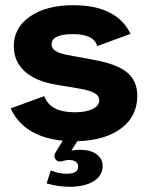

<svg xmlns="http://www.w3.org/2000/svg" viewBox="-20 -530 574 737"><path d="M209 90Q201 90 195 83.5Q189 77 189 68Q189 61 191 59L221 10Q71 -5 21 -114L150 -161Q172 -99 267 -99Q310 -99 335.5 -111.5Q361 -124 361 -145Q361 -162 343 -172.5Q325 -183 284 -190L195 -205Q117 -218 75 -256Q33 -294 33 -353Q33 -424 95.5 -467Q158 -510 261 -510Q428 -510 481 -400L353 -353Q341 -399 260 -399Q178 -399 178 -359Q178 -330 239 -319L331 -302Q425 -286 466 -253.5Q507 -221 507 -162Q507 -84 445.5 -37.5Q384 9 277 12L254 48Q268 45 288 45Q327 45 350.5 62Q374 79 374 107Q374 144 339.5 165.5Q305 187 247 187Q204 187 159 174L175 124Q205 137 236 137Q280 137 280 110Q280 84 243 84Q236 84 226 87Q216 90 209 90Z"/></svg>

Font: Atkinson Hyperlegible Pro
Style: Bold
Weight: 700
Designer: Elliott Scott, Megan Eiswerth, Linus Boman, Theodore Petrosky, Jacob Perez
Foundry: Braille Institute
Version: Version 1.5.1